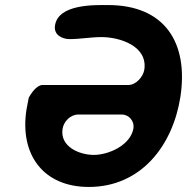

<svg xmlns="http://www.w3.org/2000/svg" viewBox="-20 -734 741 761"><path d="M85 -300C57 -121 152 7 332 7C540 7 665 -158 695 -350C728 -566 632 -714 408 -714C357 -714 211 -719 198 -633C192 -596 226 -579 256 -579C298 -579 340 -587 382 -587C456 -587 566 -551 552 -458C548 -431 520 -397 488 -397H148C125 -397 102 -362 94 -347C93 -340 86 -307 85 -300ZM228 -223C232 -251 258 -280 290 -280H463C492 -280 513 -253 509 -226C498 -158 410 -120 352 -120C294 -120 217 -153 228 -223Z"/></svg>

Font: Asimov Print
Style: Regular
Weight: 500
Designer: Google
Version: Version 2.000980: 2014